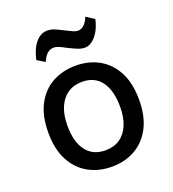

<svg xmlns="http://www.w3.org/2000/svg" viewBox="-130 -795 815 906"><g transform="rotate(-20 277.5 -342.0)"><path d="M278.5 13Q213 13 161.2 -15.5Q109.5 -44 79.5 -100.5Q49.5 -157 49.5 -240Q49.5 -325 79.5 -381.2Q109.5 -437.5 161.2 -465.8Q213 -494 278.5 -494Q343 -494 394.2 -465.8Q445.5 -437.5 475.5 -381.2Q505.5 -325 505.5 -240Q505.5 -157 475.5 -100.5Q445.5 -44 394.2 -15.5Q343 13 278.5 13ZM275.5 -70Q317.5 -70 347.5 -90Q377.5 -110 393.8 -148.2Q410 -186.5 410 -240Q410 -322 376.8 -367Q343.5 -412 281 -412Q239 -412 208.8 -391.8Q178.5 -371.5 162 -333.2Q145.5 -295 145.5 -240Q145.5 -159 179.2 -114.5Q213 -70 275.5 -70ZM152 -558.5 113.5 -582Q125.5 -636.5 150.8 -666Q176 -695.5 210 -695.5Q224 -695.5 238.8 -690.5Q253.5 -685.5 283 -670Q311.5 -655.5 323.8 -650.2Q336 -645 348 -645Q362.5 -645 376.5 -657.2Q390.5 -669.5 401 -695.5L441.5 -668.5Q434 -635 419.8 -610.2Q405.5 -585.5 387.2 -572Q369 -558.5 350.5 -558.5Q334 -558.5 317 -565Q300 -571.5 269 -587Q243 -601 231.8 -605.2Q220.5 -609.5 210 -609.5Q194 -609.5 179.8 -598.8Q165.5 -588 152 -558.5Z"/></g></svg>

Font: Karla Medium
Style: Regular
Weight: 500
Designer: Jonathan Pinhorn
Version: Version 2.001